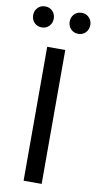

<svg xmlns="http://www.w3.org/2000/svg" viewBox="-111 -931 490 973"><g transform="rotate(10 134.0 -444.5)"><path d="M178 0H85V-689H178ZM93 -835Q93 -812 78 -796.5Q63 -781 40 -781Q17 -781 2 -796.5Q-13 -812 -13 -835Q-13 -858 2 -873.5Q17 -889 40 -889Q63 -889 78 -873.5Q93 -858 93 -835ZM281 -835Q281 -812 266 -796.5Q251 -781 228 -781Q205 -781 190 -796.5Q175 -812 175 -835Q175 -858 190 -873.5Q205 -889 228 -889Q251 -889 266 -873.5Q281 -858 281 -835Z"/></g></svg>

Font: Fira Sans Condensed
Style: Regular
Weight: 400
Width: 3
Designer: bBox Type GmbH & Carrois Corporate GbR & Edenspiekermann AG
Foundry: bBox Type GmbH & Carrois Corporate GbR & Edenspiekermann AG
Version: Version 4.301